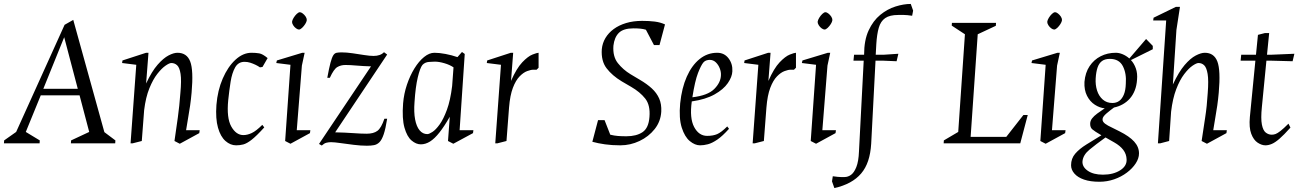

<svg xmlns="http://www.w3.org/2000/svg" viewBox="-44 -728 6596 975"><path d="M-24 0 -23 -15 38 -58 284 -602 328 -627 486 -57 542 -15 541 0H316L317 -15L409 -58L360 -244H163L87 -58L158 -15L157 0ZM176 -277H351L282 -539Z M619 0 648 -399 576 -408 578 -421 698 -460H710L698 -304Q727 -366 756.5 -399.5Q786 -433 812 -446.5Q838 -460 857 -460Q905 -460 922 -415.5Q939 -371 929 -258Q926 -224 921.5 -192.5Q917 -161 911.5 -130.5Q906 -100 901 -67H970L968 -52L869 2L842 -12Q851 -74 859 -131Q867 -188 872 -256Q878 -320 873 -352.5Q868 -385 855.5 -396.5Q843 -408 826 -408Q816 -408 796.5 -394.5Q777 -381 755 -353Q733 -325 714.5 -279.5Q696 -234 688 -169L676 -12L629 0Z M1155 10Q1126 10 1101 -12Q1076 -34 1063 -79.5Q1050 -125 1055 -195Q1061 -269 1087 -329Q1113 -389 1151.5 -424.5Q1190 -460 1233 -460Q1255 -460 1272.5 -457Q1290 -454 1315 -433L1289 -388L1276 -386Q1266 -393 1253.5 -399Q1241 -405 1227 -409.5Q1213 -414 1198 -414Q1166 -414 1150 -385.5Q1134 -357 1127 -312.5Q1120 -268 1115 -220Q1106 -129 1130.5 -85.5Q1155 -42 1192 -42Q1212 -42 1234.5 -52.5Q1257 -63 1288 -94L1298 -81Q1258 -37 1233.5 -18Q1209 1 1191.5 5.5Q1174 10 1155 10Z M1431 2 1404 -12 1431 -399 1359 -408 1362 -421 1491 -460H1503L1489 -395L1463 -67H1532L1530 -52ZM1474 -578Q1468 -578 1459.5 -584Q1451 -590 1445 -599.5Q1439 -609 1439 -617Q1440 -626 1447 -637.5Q1454 -649 1463 -657.5Q1472 -666 1479 -666Q1485 -666 1493.5 -659.5Q1502 -653 1508 -644Q1514 -635 1514 -626Q1513 -617 1506 -606Q1499 -595 1490 -586.5Q1481 -578 1474 -578Z M1590 11 1576 3 1840 -391Q1801 -392 1767.5 -395Q1734 -398 1710 -398Q1687 -398 1669 -387.5Q1651 -377 1631 -333H1618Q1627 -382 1634 -408.5Q1641 -435 1648 -446.5Q1655 -458 1665.5 -460Q1676 -462 1691 -462Q1716 -462 1746.5 -457.5Q1777 -453 1805.5 -448.5Q1834 -444 1853 -444Q1888 -444 1906 -463L1922 -451L1658 -56Q1707 -55 1749 -52Q1791 -49 1818 -49Q1853 -49 1872.5 -63.5Q1892 -78 1908 -125H1922Q1914 -74 1904.5 -46Q1895 -18 1883 -6Q1871 6 1855.5 9Q1840 12 1819 12Q1789 12 1752.5 7.5Q1716 3 1684.5 -1.5Q1653 -6 1637 -6Q1624 -6 1613 -3Q1602 0 1590 11Z M2093 5Q2069 5 2046 -14.5Q2023 -34 2010 -79.5Q1997 -125 2003 -203Q2007 -252 2022.5 -298Q2038 -344 2060.5 -380.5Q2083 -417 2109.5 -438.5Q2136 -460 2162 -460Q2187 -460 2218.5 -454Q2250 -448 2279 -438L2302 -464L2316 -454L2290 -67H2360L2358 -52L2258 2L2231 -12L2240 -135Q2212 -86 2187.5 -55Q2163 -24 2140 -9.5Q2117 5 2093 5ZM2126 -47Q2135 -47 2152 -58Q2169 -69 2188.5 -96Q2208 -123 2225.5 -170.5Q2243 -218 2252 -291L2259 -386Q2240 -399 2212.5 -407Q2185 -415 2164 -415Q2154 -415 2134 -413.5Q2114 -412 2101 -398Q2089 -383 2077.5 -335Q2066 -287 2061 -210Q2057 -158 2064 -121.5Q2071 -85 2087 -66Q2103 -47 2126 -47Z M2471 0 2500 -399 2428 -408 2430 -421 2550 -460H2562L2551 -317Q2579 -381 2608 -411.5Q2637 -442 2660 -451Q2683 -460 2691 -460V-384L2681 -374Q2677 -374 2673 -374Q2669 -374 2664 -374Q2652 -374 2633 -367Q2614 -360 2594.5 -340Q2575 -320 2560.5 -282Q2546 -244 2541 -182L2528 -12L2481 0Z M3106 10Q3064 10 3028.5 5Q2993 0 2964 -8L2993 -118H3026L3055 -44Q3075 -39 3094 -37.5Q3113 -36 3137 -36Q3188 -36 3219 -57Q3250 -78 3254 -134Q3259 -194 3232.5 -227.5Q3206 -261 3161 -287L3113 -315Q3065 -344 3036.5 -381Q3008 -418 3012 -478Q3015 -509 3030.5 -535Q3046 -561 3072.5 -580.5Q3099 -600 3135.5 -611Q3172 -622 3217 -622Q3252 -622 3280.5 -618.5Q3309 -615 3333 -604L3305 -499H3277L3236 -577Q3223 -581 3208 -582.5Q3193 -584 3173 -584Q3122 -584 3099 -561.5Q3076 -539 3071 -496Q3067 -441 3093.5 -407.5Q3120 -374 3158 -351L3205 -323Q3241 -302 3266 -279Q3291 -256 3303.5 -227.5Q3316 -199 3314 -161Q3311 -111 3280.5 -72.5Q3250 -34 3203.5 -12Q3157 10 3106 10Z M3511 10Q3485 10 3459 -11.5Q3433 -33 3418 -80Q3403 -127 3410 -203Q3418 -281 3443.5 -338.5Q3469 -396 3508.5 -428Q3548 -460 3598 -460Q3634 -460 3655.5 -432Q3677 -404 3675 -366Q3674 -338 3652 -306Q3630 -274 3584.5 -248.5Q3539 -223 3469 -213Q3457 -128 3481 -83Q3505 -38 3547 -38Q3577 -38 3598 -47Q3619 -56 3649 -86L3658 -74Q3625 -37 3598.5 -19Q3572 -1 3551 4.5Q3530 10 3511 10ZM3472 -234Q3550 -243 3583 -276Q3616 -309 3617 -346Q3618 -363 3611 -381Q3604 -399 3591 -411.5Q3578 -424 3560 -424Q3553 -424 3544 -421.5Q3535 -419 3528 -411Q3516 -397 3500.5 -357Q3485 -317 3472 -234Z M3778 0 3807 -399 3735 -408 3737 -421 3857 -460H3869L3858 -317Q3886 -381 3915 -411.5Q3944 -442 3967 -451Q3990 -460 3998 -460V-384L3988 -374Q3984 -374 3980 -374Q3976 -374 3971 -374Q3959 -374 3940 -367Q3921 -360 3901.5 -340Q3882 -320 3867.5 -282Q3853 -244 3848 -182L3835 -12L3788 0Z M4100 2 4073 -12 4100 -399 4028 -408 4031 -421 4160 -460H4172L4158 -395L4132 -67H4201L4199 -52ZM4143 -578Q4137 -578 4128.5 -584Q4120 -590 4114 -599.5Q4108 -609 4108 -617Q4109 -626 4116 -637.5Q4123 -649 4132 -657.5Q4141 -666 4148 -666Q4154 -666 4162.5 -659.5Q4171 -653 4177 -644Q4183 -635 4183 -626Q4182 -617 4175 -606Q4168 -595 4159 -586.5Q4150 -578 4143 -578Z M4193 227 4181 193 4185 167Q4214 171 4225 171Q4236 171 4245 171Q4262 171 4277.5 160Q4293 149 4304.5 120.5Q4316 92 4318 41L4342 -420H4290L4293 -450H4344Q4344 -524 4367 -573.5Q4390 -623 4426 -652.5Q4462 -682 4503.5 -695Q4545 -708 4581 -708L4593 -674L4588 -648Q4561 -652 4547 -652Q4533 -652 4517 -652Q4474 -652 4451 -636Q4428 -620 4418.5 -587Q4409 -554 4406 -504L4403 -450H4443L4518 -455L4509 -417L4438 -420H4402L4380 2Q4377 51 4364.5 88.5Q4352 126 4329 153Q4306 180 4272 198.5Q4238 217 4193 227Z M4748 0 4749 -15 4822 -58 4856 -554 4789 -598 4790 -612H5014L5013 -597L4921 -554L4885 -33H5066L5153 -144H5175L5137 0Z M5266 2 5239 -12 5266 -399 5194 -408 5197 -421 5326 -460H5338L5324 -395L5298 -67H5367L5365 -52ZM5309 -578Q5303 -578 5294.5 -584Q5286 -590 5280 -599.5Q5274 -609 5274 -617Q5275 -626 5282 -637.5Q5289 -649 5298 -657.5Q5307 -666 5314 -666Q5320 -666 5328.5 -659.5Q5337 -653 5343 -644Q5349 -635 5349 -626Q5348 -617 5341 -606Q5334 -595 5325 -586.5Q5316 -578 5309 -578Z M5539 195Q5493 195 5461 184Q5429 173 5412 153.5Q5395 134 5395 111Q5395 77 5416 52.5Q5437 28 5472.5 6Q5508 -16 5549 -41Q5513 -62 5502.5 -71.5Q5492 -81 5492 -99Q5492 -114 5501.5 -126.5Q5511 -139 5528 -151.5Q5545 -164 5566 -178Q5541 -180 5516 -196Q5491 -212 5476 -241.5Q5461 -271 5463 -312Q5467 -359 5489 -392Q5511 -425 5545.5 -442.5Q5580 -460 5622 -460Q5639 -460 5657 -452.5Q5675 -445 5691 -431L5776 -530L5810 -495V-478L5699 -423Q5715 -406 5724 -380.5Q5733 -355 5730 -323Q5728 -293 5718.5 -269Q5709 -245 5693.5 -227.5Q5678 -210 5657.5 -198.5Q5637 -187 5613 -182Q5595 -169 5575.5 -152.5Q5556 -136 5555 -124Q5554 -117 5557.5 -111Q5561 -105 5567.5 -100Q5574 -95 5583 -90L5641 -61Q5691 -36 5715.5 -9Q5740 18 5740 51Q5740 76 5723.5 101.5Q5707 127 5678.5 148.5Q5650 170 5614 182.5Q5578 195 5539 195ZM5557 159Q5609 159 5644 137Q5679 115 5677 81Q5676 54 5660 33Q5644 12 5614 -5Q5603 -11 5592 -17.5Q5581 -24 5570 -30Q5521 5 5488.5 32Q5456 59 5453 91Q5451 119 5479.5 139Q5508 159 5557 159ZM5605 -205Q5625 -205 5639.5 -215.5Q5654 -226 5663 -247.5Q5672 -269 5673 -303Q5677 -355 5658 -392Q5639 -429 5592 -429Q5567 -429 5552 -418Q5537 -407 5529.5 -385Q5522 -363 5520 -330Q5518 -297 5527 -268.5Q5536 -240 5556 -222.5Q5576 -205 5605 -205Z M5836 0 5878 -624H5812L5814 -638L5927 -693H5948L5930 -576L5912 -299Q5942 -363 5971.5 -397.5Q6001 -432 6028 -446Q6055 -460 6074 -460Q6121 -460 6138 -415.5Q6155 -371 6145 -258Q6142 -224 6137.5 -192.5Q6133 -161 6127.5 -130.5Q6122 -100 6117 -67H6186L6184 -52L6085 2L6058 -12Q6067 -74 6076 -131Q6085 -188 6089 -256Q6094 -320 6088.5 -352.5Q6083 -385 6071 -396.5Q6059 -408 6042 -408Q6032 -408 6012 -394.5Q5992 -381 5969.5 -351.5Q5947 -322 5929 -275Q5911 -228 5903 -161L5893 -12L5847 0Z M6382 10Q6363 10 6342.5 -3.5Q6322 -17 6310 -48.5Q6298 -80 6303 -134L6331 -420H6256L6259 -450H6334L6344 -551L6379 -560H6401L6390 -450H6410L6529 -455L6520 -417L6406 -420H6387L6364 -185Q6358 -126 6364 -95.5Q6370 -65 6384 -54.5Q6398 -44 6414 -44Q6424 -44 6433.5 -47.5Q6443 -51 6458.5 -63Q6474 -75 6499 -100L6509 -80Q6476 -43 6453.5 -23.5Q6431 -4 6414 3Q6397 10 6382 10Z"/></svg>

Font: Ancizar Serif Light
Style: Italic
Weight: 300
Italic angle: -4°
Designer: Cesar Puertas, Viviana Monsalve, Julian Moncada, Julian Prieto, Jose Castro, Felipe Aragon, Mariel Hernandez, Sara Alarc
Version: Version 8.100